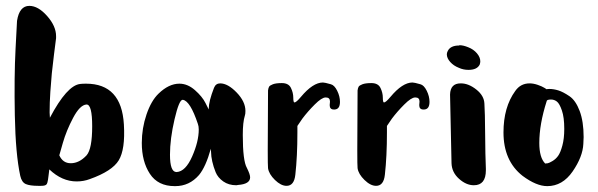

<svg xmlns="http://www.w3.org/2000/svg" viewBox="-20 -702 2037 654"><path d="M402 -278Q407 -193 384.5 -156Q362 -119 286 -92Q265 -84 241 -84Q191 -84 148 -125Q147 -116 145.5 -105Q144 -94 143.5 -90Q143 -86 141.5 -80.5Q140 -75 137.5 -73Q135 -71 131 -70Q127 -69 120 -69H110Q82 -69 68 -75Q54 -81 49 -103Q33 -177 30.5 -309Q28 -441 33 -536L38 -631Q46 -682 80 -682Q110 -682 140.5 -647.5Q171 -613 171 -579V-572Q169 -557 164 -517Q159 -477 156.5 -452Q154 -427 151.5 -389.5Q149 -352 149 -319Q149 -316 149.5 -310Q150 -304 150 -301Q208 -411 253 -416Q260 -417 273 -417Q394 -417 402 -278ZM275 -173Q294 -195 294 -272Q294 -346 275 -346H274Q252 -344 229 -300.5Q206 -257 194 -215L182 -173Q194 -146 221 -146Q250 -146 275 -173Z M709 -403Q715 -418 730 -418Q756 -418 786 -387Q816 -356 816 -324Q816 -313 814 -308Q807 -286 807 -242Q807 -154 821 -130Q832 -108 832 -98Q832 -75 791 -72Q790 -72 788 -71.5Q786 -71 785 -71Q759 -71 740.5 -84Q722 -97 714.5 -115.5Q707 -134 703 -152Q699 -170 699 -183L698 -196V-195Q681 -134 658 -106Q625 -68 577 -68H575Q518 -68 490.5 -110Q463 -152 463 -215Q463 -265 479 -312Q495 -359 520 -383Q555 -417 591 -417Q619 -417 644 -395Q669 -373 680 -351L691 -329V-331Q691 -357 709 -403ZM582 -116Q612 -118 634.5 -169Q657 -220 657 -261Q657 -272 654 -280Q628 -358 603 -362H602Q590 -362 574.5 -295.5Q559 -229 559 -175Q559 -116 581 -116Z M893 -394Q894 -402 896.5 -406.5Q899 -411 909.5 -415Q920 -419 940 -419Q963 -419 971 -402.5Q979 -386 979 -369.5Q979 -353 983 -353Q989 -353 1005 -372Q1046 -421 1080 -421Q1086 -421 1107 -415Q1119 -412 1128.5 -393Q1138 -374 1138 -355Q1138 -330 1120 -329H1117Q1103 -329 1103 -344Q1103 -346 1103.5 -350Q1104 -354 1104 -356Q1104 -370 1090 -370H1089Q1076 -370 1052 -346Q1028 -322 1010 -298L993 -273V-251Q993 -169 986 -107Q982 -69 956 -69Q937 -69 916.5 -89Q896 -109 893 -129Q892 -138 892 -190Q892 -220 892.5 -292.5Q893 -365 893 -394Z M1198 -394Q1199 -402 1201.5 -406.5Q1204 -411 1214.5 -415Q1225 -419 1245 -419Q1268 -419 1276 -402.5Q1284 -386 1284 -369.5Q1284 -353 1288 -353Q1294 -353 1310 -372Q1351 -421 1385 -421Q1391 -421 1412 -415Q1424 -412 1433.5 -393Q1443 -374 1443 -355Q1443 -330 1425 -329H1422Q1408 -329 1408 -344Q1408 -346 1408.5 -350Q1409 -354 1409 -356Q1409 -370 1395 -370H1394Q1381 -370 1357 -346Q1333 -322 1315 -298L1298 -273V-251Q1298 -169 1291 -107Q1287 -69 1261 -69Q1242 -69 1221.5 -89Q1201 -109 1198 -129Q1197 -138 1197 -190Q1197 -220 1197.5 -292.5Q1198 -365 1198 -394Z M1545 -548Q1558 -548 1575 -541Q1593 -534 1604.5 -520.5Q1616 -507 1616 -493Q1616 -488 1614 -482Q1605 -464 1576 -464Q1558 -464 1543 -471Q1525 -478 1513.5 -491Q1502 -504 1502 -517Q1502 -522 1505 -528Q1514 -547 1544 -547ZM1550 -418Q1576 -418 1602.5 -397Q1629 -376 1630 -349Q1632 -320 1632.5 -246.5Q1633 -173 1635 -127V-122Q1635 -71 1594 -71Q1568 -71 1543.5 -93Q1519 -115 1518 -146L1513 -380Q1514 -418 1549 -418Z M1842 -398Q1845 -399 1851 -399Q1866 -399 1882 -394Q1898 -389 1919.5 -374.5Q1941 -360 1954.5 -324Q1968 -288 1968 -235Q1968 -232 1967.5 -224Q1967 -216 1967 -212Q1965 -168 1930.5 -118Q1896 -68 1844 -68Q1807 -68 1760 -103Q1695 -154 1695 -251Q1695 -337 1735 -392Q1753 -418 1784 -418Q1797 -418 1811.5 -413Q1826 -408 1834 -403ZM1837 -145Q1841 -145 1846 -146Q1851 -147 1862 -153.5Q1873 -160 1881 -171Q1889 -182 1895.5 -206Q1902 -230 1902 -262V-264Q1902 -302 1894 -325.5Q1886 -349 1877 -356Q1868 -363 1857 -363Q1842 -363 1842 -357Q1817 -279 1817 -215Q1817 -165 1837 -145Z"/></svg>

Font: KleponIjo
Style: Ijo
Weight: 400
Designer: Aprian Dwi Nur Sembada & Aurellia CItra
Version: Version 001.000